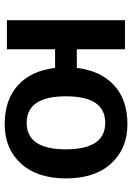

<svg xmlns="http://www.w3.org/2000/svg" viewBox="112 -682 580 845"><g transform="rotate(90 402.5 -260.0)"><path d="M69.3 0V-519.5H197.3V-307.6H279.3Q292 -413.1 356 -471.7Q419.9 -530.3 527.3 -530.3Q634.8 -530.3 700.2 -458.5Q765.6 -386.7 765.6 -259.8Q765.6 -132.8 700.2 -61.5Q634.8 9.8 527.3 9.8Q419.9 9.8 356 -48.3Q292 -106.4 279.3 -211.9H197.3V0ZM521 -432.6Q404.3 -432.6 404.3 -259.8Q404.3 -86.9 521 -86.9Q637.7 -86.9 637.7 -259.8Q637.7 -432.6 521 -432.6Z"/></g></svg>

Font: GenEi M Gothic v2 Bold
Style: Regular
Weight: 700
Version: Version 2.0